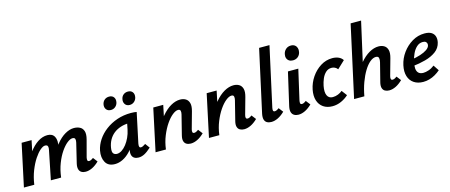

<svg xmlns="http://www.w3.org/2000/svg" viewBox="-46 -1271 4325 1844"><g transform="rotate(-15 2116.5 -349.0)"><path d="M636 7Q612 7 594.5 -3Q577 -13 570.5 -35Q564 -57 572 -92L619 -287Q624 -307 620 -322Q616 -337 594 -337Q571 -337 540.5 -312.5Q510 -288 479.5 -243.5Q449 -199 425 -137Q401 -75 392 0H320Q342 -108 377 -188.5Q412 -269 455 -322Q498 -375 544 -401.5Q590 -428 632 -428Q664 -428 690 -415.5Q716 -403 726.5 -372.5Q737 -342 723 -289L679 -124Q675 -106 677.5 -95Q680 -84 694 -84Q702 -84 711.5 -88Q721 -92 736 -103L770 -59Q736 -26 702 -9.5Q668 7 636 7ZM22 0 112 -421H211L123 0ZM60 0Q80 -97 112 -175.5Q144 -254 185 -310.5Q226 -367 273 -397.5Q320 -428 369 -428Q419 -428 438.5 -390.5Q458 -353 443 -289L375 0H290L348 -287Q353 -307 348.5 -322Q344 -337 321 -337Q301 -337 272.5 -312.5Q244 -288 214.5 -243.5Q185 -199 160.5 -137Q136 -75 125 0Z M927 9Q860 9 833.5 -38.5Q807 -86 820 -154Q831 -208 863.5 -257Q896 -306 946.5 -344Q997 -382 1061 -404Q1125 -426 1199 -426Q1219 -426 1232 -424.5Q1245 -423 1256 -421L1193 -124Q1185 -82 1208 -82Q1217 -82 1229 -87.5Q1241 -93 1255 -103L1288 -58Q1251 -24 1221.5 -8.5Q1192 7 1162 7Q1138 7 1120.5 -3Q1103 -13 1096.5 -34.5Q1090 -56 1098 -92L1131 -243L1185 -277Q1170 -211 1142.5 -158Q1115 -105 1080 -67.5Q1045 -30 1005.5 -10.5Q966 9 927 9ZM970 -81Q994 -81 1018.5 -97Q1043 -113 1064.5 -140.5Q1086 -168 1102.5 -203.5Q1119 -239 1127 -278L1147 -377L1202 -334Q1193 -336 1184 -336.5Q1175 -337 1166 -337Q1114 -337 1073 -323.5Q1032 -310 1002.5 -286Q973 -262 954.5 -228.5Q936 -195 929 -154Q922 -111 935 -96Q948 -81 970 -81ZM1023 -503Q992 -503 976.5 -524.5Q961 -546 968 -577Q974 -602 992.5 -617Q1011 -632 1038 -632Q1068 -632 1083 -612Q1098 -592 1092 -561Q1087 -536 1068 -519.5Q1049 -503 1023 -503ZM1210 -503Q1179 -503 1164 -525Q1149 -547 1156 -577Q1161 -602 1179.5 -617Q1198 -632 1225 -632Q1255 -632 1270 -612Q1285 -592 1279 -561Q1274 -536 1255 -519.5Q1236 -503 1210 -503Z M1681 7Q1657 7 1639 -3Q1621 -13 1614.5 -35Q1608 -57 1617 -92L1666 -287Q1671 -307 1667.5 -322Q1664 -337 1644 -337Q1620 -337 1588 -311.5Q1556 -286 1524.5 -240Q1493 -194 1468 -132.5Q1443 -71 1434 0H1360Q1384 -107 1421 -187Q1458 -267 1503 -320.5Q1548 -374 1595.5 -401Q1643 -428 1688 -428Q1720 -428 1743.5 -414Q1767 -400 1775.5 -369.5Q1784 -339 1770 -289L1724 -124Q1719 -106 1722 -95Q1725 -84 1739 -84Q1747 -84 1756.5 -88Q1766 -92 1781 -103L1815 -59Q1781 -26 1747 -9.5Q1713 7 1681 7ZM1331 0 1421 -421H1520L1432 0Z M2212 7Q2188 7 2170 -3Q2152 -13 2145.5 -35Q2139 -57 2148 -92L2197 -287Q2202 -307 2198.5 -322Q2195 -337 2175 -337Q2151 -337 2119 -311.5Q2087 -286 2055.5 -240Q2024 -194 1999 -132.5Q1974 -71 1965 0H1891Q1915 -107 1952 -187Q1989 -267 2034 -320.5Q2079 -374 2126.5 -401Q2174 -428 2219 -428Q2251 -428 2274.5 -414Q2298 -400 2306.5 -369.5Q2315 -339 2301 -289L2255 -124Q2250 -106 2253 -95Q2256 -84 2270 -84Q2278 -84 2287.5 -88Q2297 -92 2312 -103L2346 -59Q2312 -26 2278 -9.5Q2244 7 2212 7ZM1862 0 1952 -421H2051L1963 0Z M2482 7Q2457 7 2439 -3Q2421 -13 2414.5 -35Q2408 -57 2415 -92L2551 -711H2654L2525 -124Q2521 -106 2523.5 -95Q2526 -84 2540 -84Q2548 -84 2557.5 -88Q2567 -92 2582 -103L2616 -59Q2582 -26 2548 -9.5Q2514 7 2482 7Z M2752 7Q2728 7 2709.5 -3.5Q2691 -14 2684 -36.5Q2677 -59 2685 -95L2760 -421H2863L2795 -124Q2791 -106 2793.5 -95Q2796 -84 2810 -84Q2818 -84 2827.5 -88Q2837 -92 2852 -103L2886 -59Q2852 -26 2818 -9.5Q2784 7 2752 7ZM2835 -511Q2812 -511 2796.5 -521.5Q2781 -532 2775 -550Q2769 -568 2774 -590Q2780 -618 2800.5 -636Q2821 -654 2851 -654Q2874 -654 2889 -643Q2904 -632 2910 -613.5Q2916 -595 2911 -572Q2905 -544 2884.5 -527.5Q2864 -511 2835 -511Z M3089 13Q3035 13 2998 -12.5Q2961 -38 2946.5 -84Q2932 -130 2944 -191Q2957 -256 2994.5 -311Q3032 -366 3086 -400Q3140 -434 3203 -434Q3237 -434 3264 -422.5Q3291 -411 3307 -387L3232 -316Q3219 -333 3203.5 -339.5Q3188 -346 3172 -346Q3139 -346 3115 -324Q3091 -302 3076.5 -268Q3062 -234 3055 -199Q3043 -138 3058.5 -104.5Q3074 -71 3113 -71Q3141 -71 3166.5 -81.5Q3192 -92 3209 -107L3249 -54Q3218 -25 3176 -6Q3134 13 3089 13Z M3654 7Q3630 7 3612 -3Q3594 -13 3587.5 -35Q3581 -57 3590 -92L3637 -277Q3643 -301 3639 -319Q3635 -337 3610 -337Q3582 -337 3551.5 -311.5Q3521 -286 3493 -240Q3465 -194 3442.5 -133Q3420 -72 3407 0H3333Q3357 -107 3394 -187Q3431 -267 3476 -320.5Q3521 -374 3568.5 -401Q3616 -428 3661 -428Q3693 -428 3716.5 -414Q3740 -400 3748.5 -369.5Q3757 -339 3743 -289L3697 -124Q3692 -106 3695 -95Q3698 -84 3712 -84Q3720 -84 3729.5 -88Q3739 -92 3754 -103L3788 -59Q3754 -26 3720 -9.5Q3686 7 3654 7ZM3305 0 3461 -711H3565L3405 0Z M3991 13Q3936 13 3898.5 -12.5Q3861 -38 3847 -84Q3833 -130 3846 -191Q3860 -256 3900 -311Q3940 -366 3997 -400Q4054 -434 4120 -434Q4164 -434 4188.5 -418.5Q4213 -403 4221 -376.5Q4229 -350 4222 -318Q4210 -264 4165.5 -231.5Q4121 -199 4059 -182.5Q3997 -166 3932 -159L3937 -223Q3987 -231 4027 -244Q4067 -257 4092.5 -274.5Q4118 -292 4123 -312Q4126 -321 4124 -332Q4122 -343 4112.5 -351Q4103 -359 4083 -359Q4049 -359 4023 -335.5Q3997 -312 3980 -275.5Q3963 -239 3954 -199Q3945 -160 3947.5 -131Q3950 -102 3966.5 -86.5Q3983 -71 4014 -71Q4037 -71 4067 -81Q4097 -91 4125 -113L4162 -57Q4138 -36 4110 -20Q4082 -4 4052 4.5Q4022 13 3991 13Z"/></g></svg>

Font: Ysabeau Infant
Style: Bold Italic
Weight: 700
Italic angle: -12°
Designer: Christian Thalmann (Catharsis Fonts)
Version: Version 2.001;gftools[0.9.30]; featfreeze: ss01,ss02,lnum